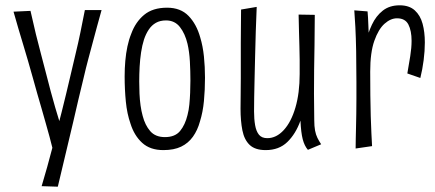

<svg xmlns="http://www.w3.org/2000/svg" viewBox="-20 -556 1642 724"><path d="M198 148 137 146Q148 109 158 73.5Q168 38 177 3Q186 -32 195 -66Q204 -100 212.5 -133.5Q221 -167 229 -200.5Q237 -234 245 -268Q256 -316 265.5 -355Q275 -394 283 -433Q291 -472 300 -518H363Q354 -486 346 -456.5Q338 -427 330 -397Q322 -367 313 -333.5Q304 -300 295 -261Q285 -221 275.5 -180Q266 -139 256.5 -98Q247 -57 237 -16Q227 25 217.5 66Q208 107 198 148ZM180 11Q174 -14 167 -39.5Q160 -65 152.5 -91.5Q145 -118 137 -146Q129 -174 120.5 -203Q112 -232 104 -262Q94 -297 85.5 -327Q77 -357 68 -386Q59 -415 50 -446Q41 -477 31 -512L95 -515Q106 -465 115.5 -426.5Q125 -388 134.5 -352.5Q144 -317 155 -274Q163 -243 171 -212.5Q179 -182 188 -151.5Q197 -121 206.5 -90Q216 -59 226 -25Z M596 10Q546 10 516 -17.5Q486 -45 472 -90Q459 -127 454.5 -173Q450 -219 450 -268Q450 -298 452.5 -326.5Q455 -355 460.5 -381Q466 -407 475 -429Q491 -473 523.5 -500Q556 -527 610 -527Q661 -527 691 -496Q721 -465 735 -415Q745 -382 749 -343Q753 -304 753 -263Q753 -217 749 -175Q745 -133 734 -98Q725 -65 707.5 -40.5Q690 -16 663 -3Q636 10 596 10ZM602 -39Q640 -39 659 -62Q678 -85 687 -122Q692 -141 694 -162Q696 -183 697 -206Q698 -229 698 -252Q698 -288 696 -324.5Q694 -361 687 -391Q678 -429 658.5 -454Q639 -479 606 -479Q584 -479 568 -470Q552 -461 541 -444.5Q530 -428 523 -407Q516 -385 512 -358.5Q508 -332 506.5 -304Q505 -276 505 -249Q505 -226 506 -203Q507 -180 510 -158.5Q513 -137 518 -119Q527 -84 546.5 -61.5Q566 -39 602 -39Z M982 10Q942 10 921.5 -9.5Q901 -29 894 -64.5Q887 -100 887 -146Q887 -169 887.5 -198.5Q888 -228 888 -260.5Q888 -293 888 -326.5Q888 -360 888 -394Q888 -428 888.5 -460Q889 -492 889 -520L948 -530Q946 -485 944.5 -437.5Q943 -390 942 -345Q941 -300 940 -260.5Q939 -221 938.5 -189Q938 -157 938 -136Q938 -107 942 -84Q946 -61 956.5 -48Q967 -35 988 -35Q1022 -35 1050 -65.5Q1078 -96 1094 -150.5Q1110 -205 1110 -277Q1110 -306 1110 -331Q1110 -356 1109 -381.5Q1108 -407 1107.5 -435.5Q1107 -464 1106 -501L1167 -500Q1167 -437 1166 -387Q1165 -337 1164.5 -292.5Q1164 -248 1164 -202.5Q1164 -157 1165 -103Q1165 -80 1168 -64Q1171 -48 1177 -36Q1183 -24 1191 -12L1141 9Q1128 -6 1121.5 -31Q1115 -56 1113 -101Q1095 -51 1063.5 -20.5Q1032 10 982 10Z M1516 -279Q1522 -313 1527 -344.5Q1532 -376 1532 -402Q1532 -440 1520 -463.5Q1508 -487 1477 -487Q1453 -487 1430 -466.5Q1407 -446 1391.5 -402Q1376 -358 1376 -286L1342 -247Q1343 -276 1346 -314.5Q1349 -353 1358 -391.5Q1367 -430 1382.5 -463Q1398 -496 1423.5 -516Q1449 -536 1487 -536Q1523 -536 1544 -517Q1565 -498 1573.5 -466.5Q1582 -435 1582 -396Q1582 -364 1577.5 -329Q1573 -294 1565 -262ZM1321 4Q1321 -12 1321.5 -32.5Q1322 -53 1322.5 -76.5Q1323 -100 1323.5 -127Q1324 -154 1324 -184Q1324 -214 1324 -247Q1324 -311 1323 -363Q1322 -415 1320 -454Q1318 -493 1316 -517L1366 -513Q1368 -492 1369 -461Q1370 -430 1372 -387Q1374 -344 1376 -286Q1376 -238 1376.5 -196Q1377 -154 1378 -118Q1379 -82 1380.5 -53.5Q1382 -25 1383 -5Z"/></svg>

Font: Truculenta Light
Style: Regular
Weight: 300
Version: Version 1.002